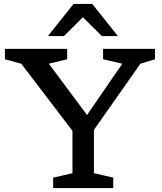

<svg xmlns="http://www.w3.org/2000/svg" viewBox="-20 -955 824 975"><path d="M88 -631.5 5 -654V-707H321V-654L228 -631.5L422 -371L601 -631.5L503.5 -654V-707H767V-654L693 -631.5L457 -295.5V-75.5L555 -53V0H250V-53L348 -75.5V-290.5ZM497 -772 401 -867.5 305 -772H223.5L353.5 -935H448.5L578.5 -772Z"/></svg>

Font: Newsreader Caption
Style: Regular
Weight: 400
Designer: Hugues Gentile
Foundry: Production Type
Version: Version 1.001